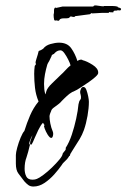

<svg xmlns="http://www.w3.org/2000/svg" viewBox="-20 -637 463 702"><path d="M102 45Q91 45 83.5 39.5Q76 34 69 26Q56 9 47 -3Q38 -15 38 -39V-70Q38 -79 43 -97.5Q48 -116 55.5 -134Q63 -152 69 -158Q78 -187 90 -215Q102 -243 121 -266Q111 -290 108 -315.5Q105 -341 105 -367Q105 -375 105.5 -381.5Q106 -388 107 -396L110 -400L111 -401V-405Q110 -406 110 -408Q110 -412 113 -421Q116 -430 118.5 -439Q121 -448 121 -449Q121 -451 125 -452L130 -454Q131 -455 135 -457L138 -459Q147 -471 164.5 -476Q182 -481 196 -481Q226 -481 240.5 -460.5Q255 -440 263 -414Q270 -419 277 -419Q280 -419 282 -417Q298 -413 318.5 -400Q339 -387 339 -372V-370Q339 -365 329 -356Q319 -347 305.5 -337.5Q292 -328 279.5 -320Q267 -312 262 -309Q255 -305 248 -302Q244 -301 241 -298.5Q238 -296 234 -294Q229 -290 224.5 -286Q220 -282 215 -277L206 -268Q203 -265 201 -262.5Q199 -260 196 -258Q194 -256 189.5 -253Q185 -250 180 -246Q168 -238 167 -231Q166 -230 163.5 -222.5Q161 -215 161 -212Q161 -201 164 -185.5Q167 -170 173 -156Q176 -148 173 -138.5Q170 -129 162 -135Q154 -143 148 -156Q142 -169 141 -175Q140 -177 142 -178Q144 -179 142 -181L140 -183Q139 -184 139 -186Q139 -186 137 -188Q129 -180 120 -161.5Q111 -143 107 -133L101 -119Q96 -108 94 -108Q90 -108 90 -113V-114Q90 -120 93 -127L99 -143Q94 -135 90.5 -125.5Q87 -116 87 -113V-112L88 -110Q88 -109 89 -108V-104Q88 -104 88 -102Q86 -92 83 -82Q80 -72 77 -62Q70 -44 70 -20Q70 -4 76 8Q82 20 99 20Q108 20 115 17Q123 14 138.5 2.5Q154 -9 170 -24.5Q186 -40 197.5 -54Q209 -68 209 -75Q212 -80 217 -85.5Q222 -91 220 -96Q233 -116 242.5 -144.5Q252 -173 258.5 -203Q265 -233 267 -256Q269 -264 270 -267Q272 -271 273 -272L274 -273Q276 -275 276 -279Q276 -281 276 -284Q276 -287 275 -290Q273 -296 273 -301Q273 -305 276 -312Q279 -319 285 -319Q292 -319 296 -308Q300 -297 302.5 -284.5Q305 -272 305 -265Q305 -242 300 -213.5Q295 -185 287 -162Q280 -143 271.5 -129Q263 -115 252 -98L242 -82L238 -75Q237 -76 236.5 -71.5Q236 -67 234 -67Q233 -67 232.5 -65.5Q232 -64 231 -63Q226 -55 219 -49Q215 -45 211.5 -41.5Q208 -38 206 -34Q195 -18 178.5 0.5Q162 19 142.5 32Q123 45 102 45ZM146 -292 147 -294 149 -302Q152 -315 171 -333Q190 -351 202 -363Q211 -371 220 -381Q229 -391 238 -398Q236 -406 229.5 -419Q223 -432 215.5 -442.5Q208 -453 201 -453Q190 -453 181 -444L179 -442Q178 -439 175 -439L170 -436Q170 -435 169 -435V-433Q165 -424 160 -414Q157 -410 155.5 -406.5Q154 -403 153 -401Q148 -384 144.5 -366Q141 -348 141 -330Q141 -320 142 -310.5Q143 -301 146 -292ZM194 -561Q191 -561 189 -562Q187 -563 184 -562Q179 -561 178 -565Q177 -569 176.5 -573.5Q176 -578 176 -583Q178 -590 177.5 -597.5Q177 -605 181 -609Q183 -610 183.5 -609Q184 -608 185 -608Q187 -608 197 -610.5Q207 -613 208 -613H319L322 -614Q323 -618 332 -617Q341 -616 350.5 -614.5Q360 -613 360 -615H392Q401 -615 409 -613Q410 -613 410.5 -611.5Q411 -610 412 -610Q414 -610 419.5 -607.5Q425 -605 421 -600Q420 -599 418.5 -599Q417 -599 415 -599Q414 -599 412.5 -599.5Q411 -600 409 -599Q402 -597 402 -598Q402 -600 395 -596Q394 -595 395 -594.5Q396 -594 394 -592H389Q381 -592 380 -593Q379 -593 378.5 -591.5Q378 -590 376 -590H354L318 -588Q317 -588 316.5 -588.5Q316 -589 315 -589H314L309 -585L255 -578Q254 -575 250 -575Q246 -575 241.5 -576.5Q237 -578 234 -573Q231 -570 223 -570H214Q210 -570 206.5 -569.5Q203 -569 202 -567Q201 -567 201 -568Q201 -570 198.5 -565.5Q196 -561 194 -561Z"/></svg>

Font: Water Brush
Style: Regular
Weight: 400
Designer: Robert E. Leuschke
Foundry: Robert E. Leuschke
Version: Version 1.010; ttfautohint (v1.8.4.7-5d5b)